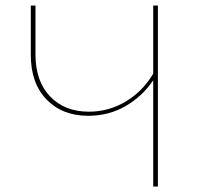

<svg xmlns="http://www.w3.org/2000/svg" viewBox="-20 -678 719 698"><path d="M554 -658V0H537V-386Q497 -327 436 -292Q375 -257 301 -257Q207 -257 149.5 -316Q92 -375 92 -478V-658H109V-480Q109 -383 162 -327.5Q215 -272 303 -272Q375 -272 436.5 -308.5Q498 -345 537 -410V-658Z"/></svg>

Font: Ysabeau Infant Thin
Style: Regular
Weight: 200
Designer: Christian Thalmann (Catharsis Fonts)
Version: Version 0.003